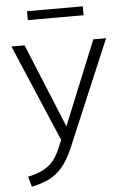

<svg xmlns="http://www.w3.org/2000/svg" viewBox="-60 -718 652 988"><g transform="rotate(-5 266.0 -224.0)"><path d="M22 0ZM22 0ZM64 227 49 174Q96 164 127 148Q158 132 179 107.5Q200 83 216 45L235 0L22 -501H90L268 -67L445 -501H511L279 48Q253 108 222 144Q191 180 152 198.5Q113 217 64 227ZM118 -629V-675H406V-629Z"/></g></svg>

Font: Winston Light
Style: Regular
Weight: 300
Designer: Original fonts by Vernon Adams / Changes by Cristiano Sobral
Foundry: Original fonts by Vernon Adams / Changes by Cristiano Sobral
Version: Version 2.503;July 17, 2020;FontCreator 13.0.0.2655 64-bit